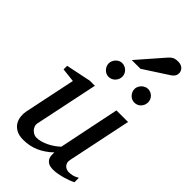

<svg xmlns="http://www.w3.org/2000/svg" viewBox="-283 -1004 1093 1093"><g transform="rotate(45 263.5 -457.5)"><path d="M523.9 -23.9Q514.6 -18.6 498.3 -12.2Q481.9 -5.9 462.9 -0.5Q443.8 4.9 424.1 8.5Q404.3 12.2 388.2 12.2Q359.9 12.2 346.2 2.7Q332.5 -6.8 327.4 -19.3Q322.3 -31.7 322.8 -44.4Q323.2 -57.1 323.2 -63Q283.7 -25.4 240.5 -6.6Q197.3 12.2 147 12.2Q112.3 12.2 90.3 0Q68.4 -12.2 57.1 -30.8Q45.9 -49.3 43.5 -71.3Q41 -93.3 44.9 -112.8L109.9 -424.8L25.9 -434.1V-462.9L176.8 -494.1H217.8L138.2 -112.8Q135.3 -100.1 139.4 -88.6Q143.6 -77.1 151.6 -68.6Q159.7 -60.1 169.9 -54.9Q180.2 -49.8 189.9 -49.8Q208 -49.8 226.3 -54.9Q244.6 -60.1 262.7 -68.8Q280.8 -77.6 297.4 -89.1Q314 -100.6 328.1 -113.8L403.8 -481.9H497.1L417 -97.2Q413.6 -81.5 417 -71Q420.4 -60.5 427.5 -53.7Q434.6 -46.9 443.6 -43.9Q452.6 -41 460.9 -41Q470.7 -41 486.8 -43.9Q502.9 -46.9 523.9 -59.1ZM292 -641.1Q292 -629.9 287.6 -619.6Q283.2 -609.4 275.6 -601.6Q268.1 -593.8 258.1 -589.4Q248 -585 236.8 -585Q226.1 -585 216.3 -589.4Q206.5 -593.8 199.2 -601.6Q191.9 -609.4 187.5 -619.1Q183.1 -628.9 183.1 -640.1Q183.1 -650.9 187.5 -660.9Q191.9 -670.9 199.2 -678.7Q206.5 -686.5 216.3 -691.2Q226.1 -695.8 236.8 -695.8Q248 -695.8 258.1 -691.4Q268.1 -687 275.6 -679.7Q283.2 -672.4 287.6 -662.4Q292 -652.3 292 -641.1ZM499 -641.1Q499 -629.9 494.9 -619.6Q490.7 -609.4 483.4 -601.6Q476.1 -593.8 466.1 -589.4Q456.1 -585 444.8 -585Q433.6 -585 423.6 -589.4Q413.6 -593.8 406.2 -601.6Q398.9 -609.4 394.5 -619.6Q390.1 -629.9 390.1 -641.1Q390.1 -651.4 394.8 -661.4Q399.4 -671.4 407 -679Q414.6 -686.5 424.6 -691.2Q434.6 -695.8 444.8 -695.8Q456.1 -695.8 466.1 -691.4Q476.1 -687 483.4 -679.7Q490.7 -672.4 494.9 -662.4Q499 -652.3 499 -641.1ZM506.8 -884.3Q506.8 -870.1 500.5 -860.6Q494.1 -851.1 482.9 -843.3L333 -746.1H262.7L398.9 -902.3Q403.8 -908.2 409.2 -912.6Q414.6 -917 421.1 -920.4Q427.7 -923.8 436.3 -925.5Q444.8 -927.2 456.1 -927.2Q469.2 -927.2 478.8 -923.3Q488.3 -919.4 494.4 -913.3Q500.5 -907.2 503.7 -899.4Q506.8 -891.6 506.8 -884.3Z"/></g></svg>

Font: Charis SIL Eur
Style: Italic
Weight: 400
Italic angle: -11°
Foundry: SIL International
Version: Version 5.000